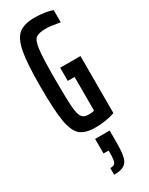

<svg xmlns="http://www.w3.org/2000/svg" viewBox="-251 -741 836 1075"><g transform="rotate(-30 167.0 -203.5)"><path d="M27 -344Q27 -494 41 -567.5Q55 -641 89.5 -668.5Q124 -696 192 -696Q221 -696 253 -691.5Q285 -687 306 -678V-600Q244 -611 217 -611Q170 -611 151.5 -597.5Q133 -584 126 -530.5Q119 -477 119 -344Q119 -216 123 -163Q127 -110 140 -92Q153 -74 184 -74Q210 -74 220 -79V-296H176V-381H307V-12Q282 -3 247.5 2.5Q213 8 181 8Q116 8 84 -19Q52 -46 39.5 -119.5Q27 -193 27 -344ZM179 171V156H146V62H240V138Q240 200 232.5 231Q225 262 203.5 275.5Q182 289 138 289V246Q165 246 172 231Q179 216 179 171Z"/></g></svg>

Font: Saira Ultra Condensed SemiBold
Style: Regular
Weight: 600
Width: 1
Designer: Hector Gatti with collaboration of the Omnibus-Type team
Foundry: Omnibus-Type
Version: Version 1.001; ttfautohint (v1.8)